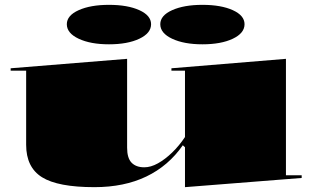

<svg xmlns="http://www.w3.org/2000/svg" viewBox="-20 -758 1284 793"><path d="M370 15Q219 15 153.5 -26Q88 -67 88 -160V-466H24V-476L505 -515V-148Q505 -105 523.5 -86Q542 -67 576 -67Q603 -67 632.5 -83.5Q662 -100 691 -128Q720 -156 744 -192V-466H688V-476L1161 -515V-34H1226V-23L744 15V-150L735 -158Q676 -73 584.5 -29Q493 15 370 15ZM816 -738Q893 -738 941.5 -716Q990 -694 990 -658Q990 -621 941.5 -598Q893 -575 816 -575Q740 -575 691 -598Q642 -621 642 -658Q642 -694 691 -716Q740 -738 816 -738ZM430 -738Q507 -738 555.5 -716Q604 -694 604 -658Q604 -621 555.5 -598Q507 -575 430 -575Q354 -575 305 -598Q256 -621 256 -658Q256 -694 305 -716Q354 -738 430 -738Z"/></svg>

Font: Kalnia Expanded SemiBold
Style: Regular
Weight: 600
Width: 7
Designer: Frida Medrano
Foundry: Frida Medrano
Version: Version 1.105